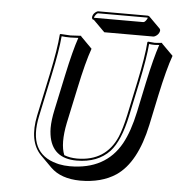

<svg xmlns="http://www.w3.org/2000/svg" viewBox="-57 -830 892 950"><g transform="rotate(5 389.0 -355.0)"><path d="M675.3 -675.3H431.2L374.5 -731.9Q369.6 -732.4 367.2 -734.9Q363.3 -739.7 364.7 -747.1Q368.2 -764.2 384.8 -773.4Q389.2 -775.9 393.1 -775.9H637.7Q643.1 -775.4 646.5 -772.9L703.1 -716.3Q706.5 -711.4 705.6 -705.6Q701.7 -687.5 684.1 -678.2Q679.2 -675.8 675.3 -675.3ZM615.7 -444.8Q643.1 -574.2 647.9 -645L650.9 -647.9Q652.8 -647.9 685.1 -645L720.7 -647.9L721.2 -645L777.8 -588.4Q753.4 -521 725.1 -388.7L693.4 -238.3Q652.8 -47.9 552.7 19.5Q481.9 66.4 375.5 66.4Q280.3 65.4 229 15.1L172.4 -41.5Q109.4 -106.4 136.2 -235.8L180.7 -444.8Q208 -574.2 212.9 -645L215.8 -647.9Q217.8 -647.9 266.1 -645L318.8 -647.9L319.3 -645L375.5 -588.4Q351.1 -521 323.2 -388.2L285.6 -212.4Q264.2 -107.9 287.1 -52.2Q314.5 -41.5 350.6 -41Q493.7 -41 547.9 -167Q564.9 -207.5 580.1 -276.9ZM625.5 -442.9 589.8 -274.9Q563 -147.9 513.7 -94.2Q454.6 -31.2 350.6 -30.8Q227.1 -30.8 210.4 -147.5Q208 -164.1 208 -180.7Q208 -219.2 219.2 -271L256.8 -447.3Q283.2 -571.3 305.7 -636.2Q287.1 -634.8 266.1 -634.8Q240.7 -634.8 222.7 -637.2Q216.8 -565.9 190.4 -442.9L146 -233.9Q106 -46.9 253.4 -8.3Q259.3 -6.8 264.6 -5.4Q291 0 318.8 0Q496.1 0 572.3 -137.2Q606 -198.7 627 -296.9L658.7 -447.3Q685.1 -570.3 707.5 -636.2Q696.3 -635.3 685.1 -634.8Q669.4 -634.8 657.2 -636.7Q651.4 -565.9 625.5 -442.9ZM618.7 -742.2Q627 -742.2 636.2 -757.8Q638.2 -761.7 639.2 -764.2V-765.6L637.7 -766.1H393.1Q386.7 -766.1 377.4 -751.5Q375 -747.6 374.5 -745.1Q374.5 -743.2 374.5 -742.2Z"/></g></svg>

Font: Linux Biolinum Shadow O
Style: Italic
Weight: 400
Italic angle: -12°
Designer: Philipp H. Poll
Foundry: Philipp H. Poll
Version: Version 0.6.2